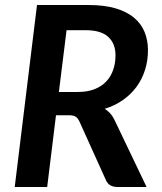

<svg xmlns="http://www.w3.org/2000/svg" viewBox="-20 -743 644 763"><path d="M202.5 -285 167.5 0H38.5L127 -723H332.5Q395 -723 439.5 -709.8Q484 -696.5 512.5 -672.8Q541 -649 554.5 -616Q568 -583 568 -543.5Q568 -501.5 556.2 -464.8Q544.5 -428 522.5 -398Q500.5 -368 468.5 -345.5Q436.5 -323 396 -310.5Q407.5 -303.5 417 -293.5Q426.5 -283.5 433.5 -269.5L562.5 0H446Q429.5 0 418.2 -6.8Q407 -13.5 401.5 -26L295.5 -260.5Q289.5 -273.5 280.8 -279.2Q272 -285 253.5 -285ZM244.5 -623 214 -377.5H289Q328 -377.5 356.2 -388.8Q384.5 -400 402.8 -419.8Q421 -439.5 430 -466Q439 -492.5 439 -523Q439 -570 410 -596.5Q381 -623 320.5 -623Z"/></svg>

Font: Lato TR
Style: Bold Italic
Weight: 700
Italic angle: -12°
Designer: Lukasz Dziedzic
Foundry: tyPoland Lukasz Dziedzic
Version: Version 1.104 2013